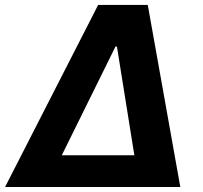

<svg xmlns="http://www.w3.org/2000/svg" viewBox="-42 -747 810 767"><path d="M-21.7 0 350.1 -727.3H548.3L678.3 0ZM204.9 -126.8H494.7L425.1 -561.1H419.4Z"/></svg>

Font: Inter P
Style: Bold Italic
Weight: 700
Italic angle: 9.39999°
Designer: Rasmus Andersson
Foundry: rsms
Version: Version 3.018;git-588b23468